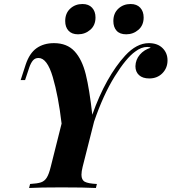

<svg xmlns="http://www.w3.org/2000/svg" viewBox="-20 -937 855 957"><path d="M815 -636Q815 -598 789.5 -572Q764 -546 724 -546Q691 -546 673 -562.5Q655 -579 655 -607Q656 -640 677 -664.5Q698 -689 731 -699Q726 -703 714 -703Q684 -703 654 -680Q609 -648 552 -556.5Q495 -465 449 -331L392 -106Q386 -82 386 -66Q386 -40 403 -31Q420 -22 463 -20L458 0Q401 -3 286 -3Q178 -3 125 0L130 -20Q166 -22 184 -28Q202 -34 213 -51.5Q224 -69 233 -106L287 -321Q271 -458 243 -553Q215 -648 172 -648Q155 -648 144.5 -636Q134 -624 126 -601L105 -538H83L108 -615Q127 -672 162.5 -697Q198 -722 249 -722Q314 -722 351.5 -681.5Q389 -641 407.5 -566.5Q426 -492 440 -365Q473 -459 515 -534Q557 -609 604 -660Q661 -722 722 -722Q765 -722 790 -697.5Q815 -673 815 -636ZM391 -917Q422 -917 439 -898.5Q456 -880 456 -850Q456 -811 430 -788.5Q404 -766 369 -766Q338 -766 321.5 -784Q305 -802 305 -832Q305 -871 330 -894Q355 -917 391 -917ZM631 -917Q662 -917 679 -898.5Q696 -880 696 -850Q696 -811 670 -788.5Q644 -766 609 -766Q577 -766 561 -784Q545 -802 545 -832Q545 -871 570 -894Q595 -917 631 -917Z"/></svg>

Font: Playfair Display SC
Style: Bold Italic
Weight: 700
Italic angle: -14°
Designer: Claus Eggers Sørensen
Foundry: Claus Eggers Sørensen
Version: Version 1.200; ttfautohint (v1.6)